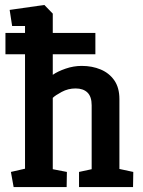

<svg xmlns="http://www.w3.org/2000/svg" viewBox="-20 -755 579 775"><path d="M2 -622H365V-536H2ZM35 0 24 -61 81 -74V-650H29L19 -715L159 -735L193 -700V-453Q213 -467 245 -478Q277 -489 310 -489Q352 -489 386.5 -474.5Q421 -460 441.5 -430.5Q462 -401 462 -355V-73L518 -61L517 0H299V-61L350 -72V-330Q350 -365 333 -381.5Q316 -398 285 -398Q255 -398 229 -384Q203 -370 193 -360V-72L250 -61L249 0Z"/></svg>

Font: Kreon Light SemiBold
Style: Regular
Weight: 600
Version: Version 2.002